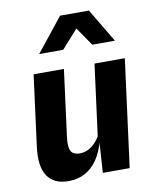

<svg xmlns="http://www.w3.org/2000/svg" viewBox="-90 -881 780 961"><g transform="rotate(-10 300.0 -400.5)"><path d="M180 11Q106.5 11 73.5 -38.2Q40.5 -87.5 53.5 -187L100.5 -546H254.5L210.5 -209Q205.5 -169.5 210.5 -149.5Q215.5 -129.5 229 -122.8Q242.5 -116 261 -116Q290.5 -116 317 -134.2Q343.5 -152.5 362.5 -184L410 -546H564L492.5 0H356L369.5 -206V-164.5Q355 -107.5 328.5 -68.2Q302 -29 265 -9Q228 11 180 11ZM145.5 -641 282 -812H428.5L530.5 -641H415.5L351 -734.5L267.5 -641Z"/></g></svg>

Font: Spline Sans Mono
Style: Bold Italic
Weight: 700
Italic angle: -4°
Monospace: yes
Version: Version 1.004